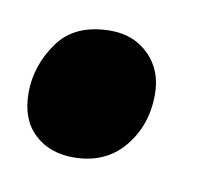

<svg xmlns="http://www.w3.org/2000/svg" viewBox="-53 -192 249 237"><g transform="rotate(10 71.5 -74.0)"><path d="M51 7Q21 7 2 -11Q-17 -29 -17 -62Q-17 -96 4 -125.5Q25 -155 70 -155Q99 -155 118 -136Q137 -117 137 -87Q137 -48 114 -20.5Q91 7 51 7Z"/></g></svg>

Font: Faustina ExtraBold
Style: Italic
Weight: 800
Italic angle: -8°
Designer: Alfonso Garcia
Foundry: http://www.omnibus-type.com
Version: Version 1.200